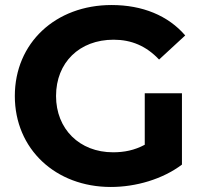

<svg xmlns="http://www.w3.org/2000/svg" viewBox="-20 -732 811 764"><path d="M556 -156C515 -134 474 -126 430 -126C296 -126 203 -219 203 -350C203 -483 296 -574 432 -574C503 -574 562 -549 613 -495L717 -591C649 -670 547 -712 424 -712C201 -712 39 -561 39 -350C39 -139 201 12 421 12C521 12 627 -19 704 -77V-361H556Z"/></svg>

Font: Montserrat Lite
Style: Bold
Weight: 700
Designer: Julieta Ulanovsky
Foundry: Julieta Ulanovsky
Version: Version 7.200;PS 007.200;hotconv 1.0.88;makeotf.lib2.5.64775